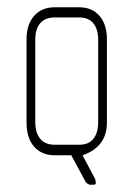

<svg xmlns="http://www.w3.org/2000/svg" viewBox="-20 -424 366 528"><path d="M207 3 242 69Q243 73 243.5 78.5Q244 84 237 84H228Q223 84 216 77L176 3H130Q95 3 74 -20.5Q53 -44 53 -87V-316Q53 -357 74 -380.5Q95 -404 130 -404H198Q233 -404 253.5 -380.5Q274 -357 274 -316V-87Q274 -20 207 3ZM250 -315Q250 -343 237 -359.5Q224 -376 198 -376H130Q104 -376 90.5 -360Q77 -344 77 -315V-88Q77 -59 90.5 -42.5Q104 -26 130 -26H198Q224 -26 237 -42.5Q250 -59 250 -88Z"/></svg>

Font: Chathura Light
Style: Regular
Weight: 300
Designer: Appaji Ambarisha Darbha
Foundry: Aditya Fonts
Version: Version 1.002 2016